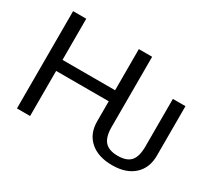

<svg xmlns="http://www.w3.org/2000/svg" viewBox="-133 -927 1299 1176"><g transform="rotate(30 517.0 -339.0)"><path d="M641 -688V-192Q641 -121 669.5 -89Q698 -57 761 -57Q824 -57 852 -88.5Q880 -120 880 -192V-528H969V-178Q969 -91 913.5 -40.5Q858 10 760 10Q661 10 604 -40Q547 -90 547 -177V-319H175V0H82V-688H175V-397H547V-688Z"/></g></svg>

Font: Libra Sans
Style: Regular
Weight: 400
Foundry: Context Ltd
Version: Version 1.002